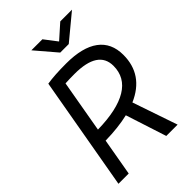

<svg xmlns="http://www.w3.org/2000/svg" viewBox="-260 -1002 1106 1106"><g transform="rotate(-45 293.0 -449.0)"><path d="M26.9 0 148.9 -693.4Q209 -703.1 303.7 -703.1Q436 -703.1 504.2 -652.8Q572.3 -602.5 572.3 -504.9Q572.3 -342.8 415 -274.4L508.8 0H416.5L335.9 -249Q255.9 -230 150.4 -228L110.4 0ZM164.1 -304.2Q323.2 -307.1 405.3 -356.7Q487.3 -406.2 487.3 -500.5Q487.3 -626.5 295.4 -626.5Q255.4 -626.5 220.2 -624.5ZM324.2 -771.5 215.8 -898.4H305.7L364.7 -821.3L451.2 -898.4H546.9L393.6 -771.5Z"/></g></svg>

Font: CaskaydiaCove NFP SemiLight
Style: Italic
Weight: 350
Italic angle: -10°
Designer: Aaron Bell
Foundry: Saja Typeworks
Version: Version 2111.001; VTT 6.35;Nerd Fonts 3.1.1